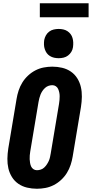

<svg xmlns="http://www.w3.org/2000/svg" viewBox="-20 -1153 565 1181"><path d="M207 8Q176 8 146.5 1Q117 -6 93 -22.5Q69 -39 53.5 -64Q38 -89 31.5 -117.5Q25 -146 25.5 -177Q26 -208 31 -240L82 -545Q86 -570 94.5 -596Q103 -622 117.5 -645.5Q132 -669 153 -688.5Q174 -708 198.5 -720.5Q223 -733 249.5 -738Q276 -743 302 -743Q333 -743 362.5 -736Q392 -729 416 -712.5Q440 -696 455.5 -671Q471 -646 477.5 -617.5Q484 -589 483.5 -558Q483 -527 478 -495L427 -190Q423 -165 414.5 -139Q406 -113 391.5 -89.5Q377 -66 356 -46.5Q335 -27 310.5 -14.5Q286 -2 259.5 3Q233 8 207 8ZM207 -106Q219 -106 231 -110Q243 -114 252 -122.5Q261 -131 268 -141.5Q275 -152 280 -163Q285 -174 287.5 -186Q290 -198 292 -209L343 -514Q345 -526 346 -538Q347 -550 347 -561.5Q347 -573 344.5 -584.5Q342 -596 337.5 -606Q333 -616 323.5 -622.5Q314 -629 302 -629Q290 -629 278.5 -625Q267 -621 257.5 -612.5Q248 -604 241 -593.5Q234 -583 229.5 -572Q225 -561 222 -549Q219 -537 217 -526L166 -221Q164 -209 163 -197Q162 -185 162.5 -173.5Q163 -162 165 -150.5Q167 -139 171.5 -129Q176 -119 185.5 -112.5Q195 -106 207 -106ZM341 -795Q327 -795 313 -798Q299 -801 287 -808.5Q275 -816 267.5 -826.5Q260 -837 255.5 -850.5Q251 -864 250.5 -878Q250 -892 252 -907Q255 -922 262.5 -935.5Q270 -949 282.5 -958.5Q295 -968 310.5 -971.5Q326 -975 341 -975Q355 -975 369 -972Q383 -969 394.5 -961.5Q406 -954 414 -943.5Q422 -933 426 -919.5Q430 -906 430.5 -892Q431 -878 429 -863Q427 -848 419 -834.5Q411 -821 398.5 -811.5Q386 -802 371 -798.5Q356 -795 341 -795ZM225 -1047V-1133H525V-1047Z"/></svg>

Font: Iosevka Term Curly Hv Obl
Style: Regular
Weight: 900
Italic angle: -9°
Designer: Belleve Invis
Foundry: Belleve Invis
Version: Version 32.3.0